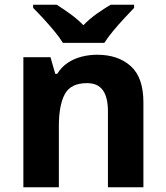

<svg xmlns="http://www.w3.org/2000/svg" viewBox="-20 -786 697 806"><path d="M388.2 -556.2Q475.6 -556.2 528.8 -508.5Q582 -460.9 582 -356V0H433.1V-318.8Q433.1 -377.4 411.9 -407.2Q390.6 -437 345.2 -437Q276.9 -437 252 -390.6Q227.1 -344.2 227.1 -256.8V0H78.1V-545.9H191.9L211.9 -476.1H220.2Q237.8 -504.4 263.9 -522Q290 -539.6 322 -547.9Q354 -556.2 388.2 -556.2ZM244.1 -606Q230.5 -628.4 208 -655.5Q185.5 -682.6 161.6 -708.5Q137.7 -734.4 119.1 -752.9V-766.1H218.3Q244.1 -749.5 273.9 -728.3Q303.7 -707 330.1 -680.2Q356 -707 387 -728.8Q418 -750.5 444.3 -766.1H543V-752.9Q525.4 -734.9 501.5 -709Q477.5 -683.1 454.8 -655.8Q432.1 -628.4 418 -606Z"/></svg>

Font: Wonky
Style: Regular
Weight: 400
Designer: Monotype Design Team
Foundry: Monotype Imaging Inc.
Version: Version 3.000